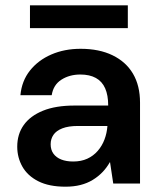

<svg xmlns="http://www.w3.org/2000/svg" viewBox="-20 -692 600 724"><path d="M227 12Q165 12 124.5 -8.5Q84 -29 64.5 -63.5Q45 -98 45 -139Q45 -186 69.5 -220.5Q94 -255 142 -274.5Q190 -294 261 -294H388Q388 -333 376.5 -359Q365 -385 341.5 -398Q318 -411 283 -411Q242 -411 211.5 -391.5Q181 -372 175 -333H57Q62 -387 93 -426Q124 -465 173.5 -486.5Q223 -508 284 -508Q354 -508 404.5 -483.5Q455 -459 481.5 -414Q508 -369 508 -305V0H407L395 -80H394Q382 -59 366 -42.5Q350 -26 329.5 -13.5Q309 -1 283.5 5.5Q258 12 227 12ZM256 -83Q286 -83 309 -93.5Q332 -104 348.5 -123Q365 -142 374 -166Q383 -190 385 -216V-217H274Q238 -217 215 -208Q192 -199 181.5 -183.5Q171 -168 171 -148Q171 -127 181.5 -112.5Q192 -98 211 -90.5Q230 -83 256 -83ZM93 -586V-672H462V-586Z"/></svg>

Font: DM Sans 28pt SemiBold
Style: Regular
Weight: 600
Version: Version 4.004;gftools[0.9.30]